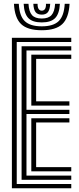

<svg xmlns="http://www.w3.org/2000/svg" viewBox="-20 -1001 421 1021"><path d="M43.2 0V-800H359V-777.5H69V-22.5H359V0ZM146.5 -89.8V-372.2H349V-349.8H172.2V-112.2H359V-89.8ZM94.8 -45V-755H359V-732.8H120.8V-417H349V-394.8H120.8V-67.2H359V-45ZM146.5 -439.5V-710.2H359V-687.8H172.2V-462H349V-439.5ZM202.2 -840.2Q126.5 -840.2 92.2 -873Q58 -905.8 54.2 -980.8H80Q83 -916.8 111.5 -888.9Q140 -861 202.2 -861Q264 -861 292.4 -888.9Q320.8 -916.8 324.2 -980.8H350Q345.8 -905.8 311.4 -873Q277 -840.2 202.2 -840.2ZM202.2 -881.8Q153 -881.8 130.8 -904.8Q108.5 -927.8 105.8 -980.8H131.5Q133.8 -939 150.1 -920.8Q166.5 -902.5 202.2 -902.5Q237.8 -902.5 254.1 -920.8Q270.5 -939 273 -980.8H298.5Q295.8 -927.8 273.2 -904.8Q250.8 -881.8 202.2 -881.8ZM202.2 -923.2Q179.5 -923.2 169.1 -936.6Q158.8 -950 157.2 -980.8H179.8Q179.5 -961.2 185.8 -952.8Q192 -944.2 202.2 -944.2Q212.8 -944.2 218.9 -952.8Q225 -961.2 224.5 -980.8H247Q245.2 -950 234.9 -936.6Q224.5 -923.2 202.2 -923.2Z"/></svg>

Font: Big Shoulders Inline Display Thin ExtraBold
Style: Regular
Weight: 800
Version: Version 2.002